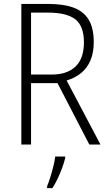

<svg xmlns="http://www.w3.org/2000/svg" viewBox="-20 -734 550 975"><path d="M227.1 -713.9Q302.7 -713.9 353.8 -695.1Q404.8 -676.3 430.4 -633.8Q456.1 -591.3 456.1 -520Q456.1 -466.8 439.5 -427.7Q422.9 -388.7 392.3 -363.5Q361.8 -338.4 318.4 -325.2L490.2 0H433.6L272 -312H137.7V0H88.4V-713.9ZM224.1 -669.9H137.7V-355.5H245.1Q320.3 -355.5 363.3 -396Q406.2 -436.5 406.2 -519Q406.2 -602.1 362.3 -636Q318.4 -669.9 224.1 -669.9ZM311 61V69.3Q305.2 92.3 295.4 119.1Q285.6 146 273.2 172.4Q260.7 198.7 246.1 221.2H219.2V211.4Q226.6 194.3 235.1 167Q243.7 139.6 251 110.6Q258.3 81.5 260.3 61Z"/></svg>

Font: Open Sans SemiCondensed Light
Style: Regular
Weight: 300
Width: 4
Designer: Monotype Design Team
Foundry: Monotype Imaging Inc.
Version: Version 3.000